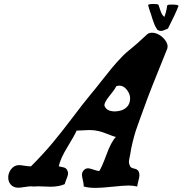

<svg xmlns="http://www.w3.org/2000/svg" viewBox="-20 -919 899 946"><path d="M803.7 -891.6Q804.7 -896.5 826.2 -896.5Q859.4 -896.5 859.4 -889.6Q844.7 -850.6 807.6 -778.3Q783.2 -766.6 773.4 -766.6Q764.6 -766.6 755.9 -771.5Q746.1 -786.1 741.7 -796.4Q737.3 -806.6 731.9 -823.2Q726.6 -839.8 724.6 -846.7Q714.8 -874 710 -892.6V-893.6Q710 -899.4 736.3 -899.4Q757.8 -899.4 760.7 -895.5Q761.7 -893.6 770 -868.2Q778.3 -842.8 790 -835.9Q799.8 -861.3 803.7 -891.6ZM550.8 -244.1Q536.1 -248 510.7 -258.3Q485.4 -268.6 464.8 -273.4Q444.3 -278.3 418.9 -278.3Q410.2 -278.3 390.1 -276.9Q370.1 -275.4 357.4 -275.4Q348.6 -253.9 313 -195.8Q277.3 -137.7 269.5 -99.6Q275.4 -97.7 284.7 -96.2Q293.9 -94.7 300.3 -91.8Q306.6 -88.9 310.5 -82Q315.4 -72.3 315.4 -65.4Q315.4 -55.7 308.1 -38.1Q300.8 -20.5 298.8 -11.7Q270.5 1 228.5 1Q219.7 1 199.2 0Q178.7 -1 168 -1Q165 -1 157.7 -0.5Q150.4 0 146.5 0Q144.5 0 140.6 -0.5Q136.7 -1 134.8 -1Q123 -1 101.6 2.4Q80.1 5.9 70.3 5.9Q44.9 5.9 31.2 -11.7Q20.5 -25.4 20.5 -44.9Q20.5 -67.4 35.6 -86.4Q50.8 -105.5 74.2 -105.5Q82 -105.5 99.6 -102.5Q117.2 -99.6 127.9 -99.6H132.8Q192.4 -159.2 239.3 -215.3Q286.1 -271.5 337.9 -340.3Q389.6 -409.2 427.7 -455.1Q449.2 -480.5 478.5 -518.1Q507.8 -555.7 531.7 -584.5Q555.7 -613.3 585.9 -644.5Q604.5 -663.1 625 -678.7Q645.5 -694.3 705.1 -750Q713.9 -757.8 729.5 -757.8Q755.9 -757.8 780.8 -735.4Q805.7 -712.9 805.7 -689.5Q805.7 -681.6 802.7 -675.8Q713.9 -458 691.4 -392.6Q683.6 -371.1 669.4 -332.5Q655.3 -293.9 648.9 -274.4Q642.6 -254.9 634.3 -222.2Q626 -189.5 621.1 -156.2Q620.1 -152.3 617.7 -139.6Q615.2 -127 615.2 -121.1Q615.2 -111.3 621.1 -99.6Q625 -91.8 641.1 -88.4Q657.2 -85 662.1 -76.2Q667 -67.4 667 -55.7Q667 -46.9 662.1 -28.8Q657.2 -10.7 656.2 0Q634.8 -4.9 613.3 -4.9Q589.8 -4.9 534.2 1Q478.5 6.8 451.2 6.8Q417 6.8 392.6 0V-2Q392.6 -12.7 388.2 -31.2Q383.8 -49.8 383.8 -57.6Q383.8 -70.3 392.6 -80.1Q401.4 -89.8 414.1 -89.8Q421.9 -89.8 439.9 -83.5Q458 -77.1 468.8 -76.2Q481.4 -93.8 504.4 -156.7Q527.3 -219.7 550.8 -244.1ZM621.1 -434.6Q621.1 -456.1 605 -476.6Q588.9 -497.1 568.4 -497.1Q560.5 -497.1 552.7 -494.1Q545.9 -478.5 520.5 -447.8Q495.1 -417 494.1 -400.4Q502.9 -370.1 545.9 -370.1Q547.9 -370.1 552.2 -370.6Q556.6 -371.1 558.6 -371.1Q585.9 -374 603.5 -390.1Q621.1 -406.2 621.1 -434.6Z"/></svg>

Font: Essays1743
Style: Italic
Weight: 500
Italic angle: -10°
Designer: Based on the typeface in a 1743 English translation of the essays of Montaigne.  PostScript/TrueType font designed by Jo
Version: Version 002.100